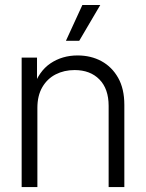

<svg xmlns="http://www.w3.org/2000/svg" viewBox="-20 -755 589 775"><path d="M130.9 -319.3V0H67.4V-522.5H129.4V-398.9H113.8Q136.2 -467.3 183.8 -499.3Q231.4 -531.2 293 -531.2Q347.2 -531.2 389.6 -508.1Q432.1 -484.9 457 -440.7Q481.9 -396.5 481.9 -331.5V0H418.5V-327.6Q418.5 -396.5 381.3 -434.3Q344.2 -472.2 281.2 -472.2Q238.8 -472.2 204.8 -454.8Q170.9 -437.5 150.9 -403.3Q130.9 -369.1 130.9 -319.3ZM246.1 -590.3 312.5 -734.9H384.8L299.8 -590.3Z"/></svg>

Font: Inter 28pt Light
Style: Regular
Weight: 300
Designer: Rasmus Andersson
Foundry: rsms
Version: Version 4.001;git-66647c0bb